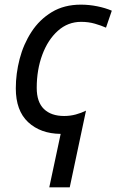

<svg xmlns="http://www.w3.org/2000/svg" viewBox="-20 -566 501 826"><path d="M192 240 241 10Q154 9 101 -40.5Q48 -90 48 -186Q48 -249 64.5 -312.5Q81 -376 115.5 -429Q150 -482 203 -514Q256 -546 328 -546Q363 -546 398 -539Q433 -532 461 -520L436 -447Q416 -456 388.5 -464Q361 -472 329 -472Q272 -472 229 -433.5Q186 -395 162 -330.5Q138 -266 138 -188Q138 -127 169 -97Q200 -67 256 -67Q282 -67 306 -73.5Q330 -80 350 -90L280 240Z"/></svg>

Font: Noto IKEA Latin
Style: Italic
Weight: 400
Italic angle: -12°
Designer: Monotype Design Team
Foundry: Monotype Imaging Inc.
Version: Version 1.0